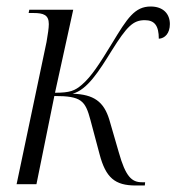

<svg xmlns="http://www.w3.org/2000/svg" viewBox="-20 -566 542 590"><path d="M397 4H425L426 -6H416C385 -6 366 -23 345 -98L316 -198C299 -254 268 -276 203 -278C248 -290 284 -347 323 -410C370 -485 389 -504 425 -504C455 -504 468 -487 468 -447C487 -448 502 -464 502 -492C502 -523 482 -546 443 -546C394 -546 371 -510 325 -434C286 -370 261 -331 232 -306C210 -287 195 -281 149 -281L205 -536H70L68 -526H83C114 -526 130 -520 130 -492C130 -480 127 -460 123 -437L31 0H92L147 -271C230 -271 242 -257 258 -197L286 -92C305 -20 333 4 397 4Z"/></svg>

Font: Noto Serif Display Condensed Light
Style: Italic
Weight: 300
Width: 3
Italic angle: -12°
Designer: Monotype Design Team
Foundry: Monotype Imaging Inc.
Version: Version 2.009